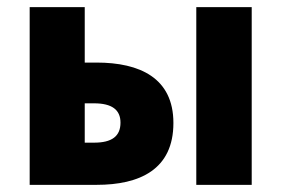

<svg xmlns="http://www.w3.org/2000/svg" viewBox="-20 -517 787 537"><path d="M63 0H250C371 0 465 -43 465 -173C465 -299 371 -342 250 -342H217V-497H63ZM217 -118V-228H243C293 -228 317 -210 317 -174C317 -136 293 -118 243 -118ZM529 0H684V-497H529Z"/></svg>

Font: Source Sans Pro
Style: Bold
Weight: 700
Designer: Paul D. Hunt
Foundry: Adobe Systems Incorporated
Version: Version 3.006;hotconv 1.0.111;makeotfexe 2.5.65597